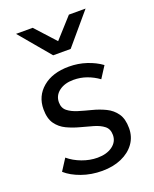

<svg xmlns="http://www.w3.org/2000/svg" viewBox="-136 -791 702 877"><g transform="rotate(-20 214.5 -352.5)"><path d="M208 9Q155 9 108.5 -7.5Q62 -24 33 -50L69 -106Q96 -83 133.5 -69Q171 -55 208 -55Q253 -55 281 -75.5Q309 -96 309 -129Q309 -158 290 -173Q271 -188 241.5 -196.5Q212 -205 179.5 -213.5Q147 -222 117.5 -236Q88 -250 69.5 -276Q51 -302 51 -347Q51 -411 98.5 -451Q146 -491 226 -491Q271 -491 311.5 -477.5Q352 -464 382 -442L346 -386Q320 -405 289.5 -416Q259 -427 225 -427Q182 -427 155 -406.5Q128 -386 128 -353Q128 -325 147 -310Q166 -295 195.5 -286Q225 -277 258.5 -268.5Q292 -260 322 -245.5Q352 -231 370.5 -204.5Q389 -178 389 -133Q389 -91 366 -59Q343 -27 302 -9Q261 9 208 9ZM177 -564 51 -714H132L244 -591H197L308 -714H389L262 -564Z"/></g></svg>

Font: SUSE
Style: Regular
Weight: 400
Designer: Rene Bieder
Foundry: SUSE
Version: Version 1.000